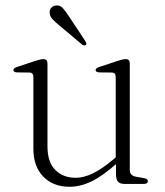

<svg xmlns="http://www.w3.org/2000/svg" viewBox="-20 -686 614 716"><path d="M412.5 -37V-82L411.5 -86V-398Q411.5 -407 408 -411.2Q404.5 -415.5 396 -415.5L350.5 -416Q343 -416.5 339.8 -418.8Q336.5 -421 336.5 -424.5Q336.5 -428 339.8 -431Q343 -434 351 -436.5L419 -459Q430 -462.5 437 -464Q444 -465.5 448.5 -465.5Q456.5 -465.5 460.2 -461.5Q464 -457.5 464 -449V-51.5Q464 -41 470 -35Q476 -29 487 -27L515.5 -22Q523.5 -20.5 527.5 -17.8Q531.5 -15 531.5 -10Q531.5 -5.5 527.5 -2.8Q523.5 0 515.5 0H445.5Q428 0 420.2 -8.2Q412.5 -16.5 412.5 -37ZM104.5 -131.5V-398Q104.5 -407 101 -411.2Q97.5 -415.5 89 -415.5L43.5 -416Q36 -416.5 33 -418.8Q30 -421 30 -424.5Q30 -428 33 -431Q36 -434 44 -436.5L112 -459Q123 -462.5 130 -464Q137 -465.5 141.5 -465.5Q149.5 -465.5 153.2 -461.5Q157 -457.5 157 -449V-140.5Q157 -81.5 186.2 -52.2Q215.5 -23 262.5 -23Q292 -23 325.8 -39.2Q359.5 -55.5 401.5 -90.5L425 -110.5L439.5 -96.5L414.5 -75.5Q360.5 -28 319.8 -8.8Q279 10.5 239.5 10.5Q178.5 10.5 141.5 -27.2Q104.5 -65 104.5 -131.5ZM237.5 -624.5 299 -531.5Q301 -528 302 -524.5Q303 -521 300 -518.5Q297.5 -516 293.8 -516.8Q290 -517.5 287 -519L198.5 -593.5Q185 -604.5 175.8 -614.5Q166.5 -624.5 165.5 -636.5Q163.5 -646.5 169.8 -655.2Q176 -664 188.5 -665.5Q203.5 -667.5 214 -656Q224.5 -644.5 237.5 -624.5Z"/></svg>

Font: Fraunces ExtraLight
Style: Regular
Weight: 250
Version: Version 1.000;[b76b70a41]